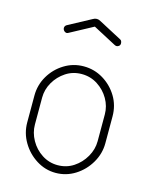

<svg xmlns="http://www.w3.org/2000/svg" viewBox="-107 -765 670 843"><g transform="rotate(15 227.5 -344.0)"><path d="M227 6Q180 6 139.5 -19.5Q99 -45 74.5 -86.5Q50 -128 50 -176V-298Q50 -346 74 -387Q98 -428 138.5 -453Q179 -478 227 -478Q275 -478 315.5 -453.5Q356 -429 380.5 -388.5Q405 -348 405 -298V-176Q405 -129 380.5 -87Q356 -45 315.5 -19.5Q275 6 227 6ZM227 -29Q267 -29 299 -50Q331 -71 350.5 -105Q370 -139 370 -176V-298Q370 -335 351 -368Q332 -401 299.5 -422Q267 -443 227 -443Q187 -443 155 -422Q123 -401 104 -368Q85 -335 85 -298V-176Q85 -139 104 -105Q123 -71 155.5 -50Q188 -29 227 -29ZM116 -600Q109 -600 103.5 -605.5Q98 -611 98 -619Q98 -623 100.5 -627Q103 -631 107 -633L211 -689Q219 -694 228 -694Q237 -694 245 -689L349 -634Q354 -632 356 -627Q358 -622 358 -617Q358 -610 353 -605.5Q348 -601 341 -601Q339 -601 336.5 -602Q334 -603 332 -604L228 -659L124 -603Q122 -602 120 -601Q118 -600 116 -600Z"/></g></svg>

Font: Dosis ExtraLight ExtraLight
Style: Regular
Weight: 250
Version: Version 3.001; ttfautohint (v1.8.2)